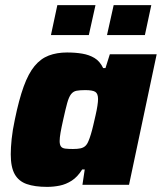

<svg xmlns="http://www.w3.org/2000/svg" viewBox="-20 -722 632 750"><path d="M164 8Q116 8 84.5 -3Q53 -14 37.5 -41.5Q22 -69 22 -119Q22 -145 25.5 -179Q29 -213 38 -255Q54 -333 72.5 -384Q91 -435 115 -464Q139 -493 170.5 -505Q202 -517 242 -517Q274 -517 301 -512.5Q328 -508 349 -495.5Q370 -483 383 -456H392L409 -510H592L484 0H302L311 -60H301Q283 -31 260.5 -16.5Q238 -2 213.5 3Q189 8 164 8ZM265 -140Q283 -140 294.5 -142.5Q306 -145 313.5 -152Q321 -159 326 -172Q330 -181 335 -197.5Q340 -214 344.5 -233.5Q349 -253 353.5 -272.5Q358 -292 360.5 -308.5Q363 -325 363 -335Q363 -356 352.5 -363Q342 -370 313 -370Q292 -370 279 -367.5Q266 -365 257.5 -354Q249 -343 242.5 -319.5Q236 -296 227 -255Q220 -224 216.5 -204Q213 -184 213 -171Q213 -157 218 -150Q223 -143 235 -141.5Q247 -140 265 -140ZM398 -585 424 -702H571L546 -585ZM179 -585 204 -702H353L327 -585Z"/></svg>

Font: Saira Thin ExtraBold
Style: Italic
Weight: 800
Italic angle: -12°
Version: Version 1.101